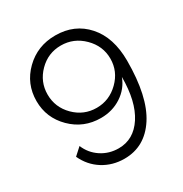

<svg xmlns="http://www.w3.org/2000/svg" viewBox="-168 -845 939 984"><g transform="rotate(-30 301.5 -352.5)"><path d="M44 -471Q44 -573 116.5 -644Q189 -715 295 -715Q409 -715 479.5 -635.5Q550 -556 550 -419Q550 -207 479.5 -98.5Q409 10 288 10Q218 10 162 -25Q106 -60 77 -123L120 -162Q141 -111 186.5 -81Q232 -51 289 -51Q378 -51 431.5 -133Q485 -215 485 -360Q463 -301 409.5 -266Q356 -231 288 -231Q186 -231 115 -301.5Q44 -372 44 -471ZM110 -472Q110 -396 164.5 -341.5Q219 -287 295 -287Q370 -287 425.5 -341.5Q481 -396 481 -471Q481 -546 425.5 -601Q370 -656 294 -656Q218 -656 164 -601.5Q110 -547 110 -472Z"/></g></svg>

Font: Raleway
Style: Regular
Weight: 400
Designer: Matt McInerney, Pablo Impallari, Rodrigo Fuenzalida
Foundry: Matt McInerney, Pablo Impallari, Rodrigo Fuenzalida
Version: Version 1.000;PS 001.001;hotconv 1.0.56; ttfautohint (v1.5)